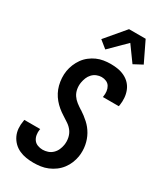

<svg xmlns="http://www.w3.org/2000/svg" viewBox="-241 -1066 982 1160"><g transform="rotate(30 250.0 -486.0)"><path d="M201 8Q175 8 149.5 4Q124 0 101 -10.5Q78 -21 60.5 -38.5Q43 -56 32.5 -78.5Q22 -101 20 -127Q18 -153 23 -180L24 -189H135L134 -184Q131 -166 134 -147.5Q137 -129 147 -115Q157 -101 174 -94.5Q191 -88 209 -88Q227 -88 245 -94Q263 -100 277 -113.5Q291 -127 298.5 -144Q306 -161 309 -179Q313 -204 308 -228.5Q303 -253 289.5 -271.5Q276 -290 256 -303.5Q236 -317 216 -329.5Q196 -342 178 -357Q160 -372 145 -390Q130 -408 119 -429Q108 -450 102 -473.5Q96 -497 94.5 -522Q93 -547 97 -572Q101 -596 110.5 -619Q120 -642 134.5 -662.5Q149 -683 169.5 -699Q190 -715 212.5 -725Q235 -735 259.5 -739Q284 -743 308 -743Q334 -743 358.5 -739Q383 -735 405.5 -724Q428 -713 444.5 -695.5Q461 -678 470 -655Q479 -632 481 -606.5Q483 -581 479 -555L477 -546H366L367 -551Q370 -569 368 -586.5Q366 -604 357.5 -618.5Q349 -633 333.5 -640Q318 -647 300 -647Q283 -647 266 -640Q249 -633 236.5 -619.5Q224 -606 217.5 -589.5Q211 -573 208 -556Q204 -533 208 -510Q212 -487 224 -469Q236 -451 253.5 -437.5Q271 -424 290 -412H291Q322 -392 349 -367.5Q376 -343 394 -311Q412 -279 419 -241Q426 -203 420 -163Q416 -139 406.5 -115.5Q397 -92 381 -71Q365 -50 344 -34.5Q323 -19 299 -9Q275 1 250 4.5Q225 8 201 8ZM235 -802 183 -844 298 -980H414L482 -839L422 -807L346 -912Z"/></g></svg>

Font: Iosevka Oblique
Style: Bold
Weight: 700
Italic angle: -9°
Monospace: yes
Designer: Belleve Invis
Foundry: Belleve Invis
Version: Version 32.5.0; ttfautohint (v1.8.4)